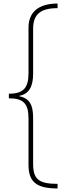

<svg xmlns="http://www.w3.org/2000/svg" viewBox="-20 -820 384 1084"><path d="M305 244V218C199 218 167 192 167 105V-155C167 -230 146 -264 89 -277V-279C147 -290 167 -336 167 -404V-658C167 -739 209 -774 305 -774V-800C197 -800 141 -751 141 -664V-408C141 -322 111 -291 30 -291V-265C111 -265 141 -236 141 -151V111C141 209 188 244 305 244Z"/></svg>

Font: Noto Sans Tamil ExtraCondensed Thin
Style: Regular
Weight: 100
Width: 2
Designer: Jelle Bosma - Monotype Design Team
Foundry: Monotype Imaging Inc.
Version: Version 2.004